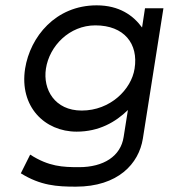

<svg xmlns="http://www.w3.org/2000/svg" viewBox="-20 -502 632 719"><path d="M74 -245C52 -103 147 -9 267 -9C351 -9 413 -45 459 -90L443 11C432 83 368 124 276 124C215 124 163 122 93 77L58 147C132 193 193 197 264 197C422 197 500 111 515 17L592 -471H523L512 -399C479 -444 427 -482 342 -482C188 -482 93 -364 74 -245ZM152 -245C165 -330 240 -407 337 -407C445 -407 499 -338 484 -245C472 -167 393 -88 286 -88C185 -88 140 -167 152 -245Z"/></svg>

Font: Charger Pro
Style: ExtObl
Weight: 400
Designer: Jasper
Foundry: Cannot Into Space Fonts
Version: Version 1.09